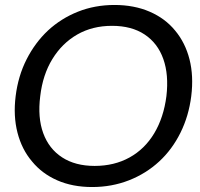

<svg xmlns="http://www.w3.org/2000/svg" viewBox="-20 -745 807 773"><path d="M351 8Q272 8 210.5 -19Q149 -46 109 -95Q68 -143 50.5 -210.5Q33 -278 43 -358Q53 -439 87 -506Q121 -573 173 -622Q226 -671 294 -698Q362 -725 441 -725Q520 -725 582.5 -698Q645 -671 685 -622Q726 -573 743 -506Q760 -439 750 -358Q740 -278 706.5 -210.5Q673 -143 621 -95Q568 -46 499 -19Q430 8 351 8ZM361 -77Q440 -77 501.5 -111Q563 -145 601 -208.5Q639 -272 650 -358Q660 -444 637.5 -507.5Q615 -571 562.5 -606Q510 -641 431 -641Q352 -641 291 -606Q230 -571 191 -507.5Q152 -444 142 -358Q131 -272 154 -209Q177 -146 230 -111.5Q283 -77 361 -77Z"/></svg>

Font: Aleo
Style: Italic
Weight: 400
Italic angle: -7°
Designer: Alessio Laiso
Foundry: Alessio Laiso
Version: Version 2.001;gftools[0.9.29]